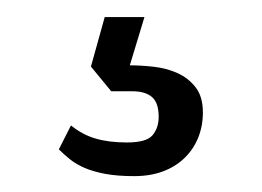

<svg xmlns="http://www.w3.org/2000/svg" viewBox="-20 -20 315 231"><path d="M224.1 115.2Q224.1 131.8 218.3 146Q212.4 160.2 201.7 170.4Q190.9 180.7 175.8 186.3Q160.6 191.9 141.6 191.9Q121.1 191.9 106.7 189.2Q92.3 186.5 82 182.1Q71.8 177.7 64.5 171.9Q57.1 166 50.8 159.7L65.4 130.9Q79.1 142.1 95 146.7Q110.8 151.4 132.8 151.4Q156.2 151.4 163.6 142.6Q170.9 133.8 170.9 120.6Q170.9 103.5 162.8 96.7Q154.8 89.8 139.2 89.8H113.8L89.4 60.1L106 0.5H153.8L136.2 58.6Q149.4 58.6 164.8 60.3Q180.2 62 193.4 67.9Q206.5 73.7 215.3 85Q224.1 96.2 224.1 115.2Z"/></svg>

Font: Metrophobic
Style: Regular
Weight: 400
Designer: vernon adams
Foundry: vernon adams
Version: Version 1.000